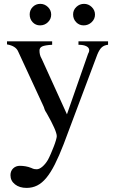

<svg xmlns="http://www.w3.org/2000/svg" viewBox="-20 -712 598 976"><path d="M529.3 -484.4Q509.8 -482.4 497.6 -471.7Q485.4 -460.9 474.6 -434.6L303.7 20.5Q280.3 81.1 258.8 123.5Q237.3 166 215.3 192.4Q193.4 218.8 168.9 231Q144.5 243.2 115.2 243.2Q79.1 243.2 56.2 225.1Q33.2 207 33.2 178.7Q33.2 157.2 46.9 144Q60.5 130.9 81.1 130.9Q94.7 130.9 109.4 133.3Q124 135.7 138.7 141.6Q148.4 146.5 155.3 147.5Q162.1 148.4 167 148.4Q179.7 148.4 195.3 135.3Q210.9 122.1 223.6 100.6Q230.5 87.9 238.3 69.8Q246.1 51.8 252.9 34.2Q259.8 16.6 264.2 1.5Q268.6 -13.7 268.6 -19.5Q268.6 -33.2 255.4 -63Q242.2 -92.8 218.8 -133.8Q213.9 -140.6 210 -148.4Q206.1 -156.2 203.1 -167L199.2 -175.8L72.3 -450.2Q60.5 -478.5 15.6 -486.3V-502H245.1V-484.4Q209 -482.4 194.8 -476.1Q180.7 -469.7 180.7 -455.1Q180.7 -444.3 183.1 -434.1Q185.5 -423.8 192.4 -412.1L320.3 -130.9L427.7 -438.5Q433.6 -448.2 433.6 -456.1Q433.6 -469.7 418.9 -477.1Q404.3 -484.4 378.9 -484.4V-502H529.3ZM184.6 -692.4Q207 -692.4 223.6 -676.3Q240.2 -660.2 240.2 -637.7Q240.2 -615.2 223.6 -599.1Q207 -583 183.6 -583Q161.1 -583 146 -599.1Q130.9 -615.2 130.9 -638.7Q130.9 -661.1 146.5 -676.8Q162.1 -692.4 184.6 -692.4ZM407.2 -692.4Q429.7 -692.4 446.3 -676.3Q462.9 -660.2 462.9 -637.7Q462.9 -615.2 445.8 -599.1Q428.7 -583 405.3 -583Q382.8 -583 367.2 -599.1Q351.6 -615.2 351.6 -638.7Q351.6 -661.1 368.2 -676.8Q384.8 -692.4 407.2 -692.4Z"/></svg>

Font: Jomolhari
Style: Regular
Weight: 400
Designer: Christopher J. Fynn
Foundry: Christopher  J.  Fynn (Karma Drubgy¸ Tenzin).
Version: Version 1.000